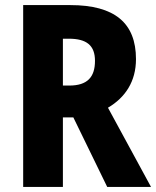

<svg xmlns="http://www.w3.org/2000/svg" viewBox="-20 -785 613 754"><path d="M256 -765H71V-51H227V-324H268L401 -51H573L404 -362C472 -402 514 -465 514 -553C514 -695 430 -765 256 -765ZM250 -633C320 -633 353 -607 353 -546C353 -482 323 -449 252 -449H227V-633Z"/></svg>

Font: Noto Sans Tamil UI Condensed ExtraBold
Style: Regular
Weight: 800
Width: 3
Designer: Jelle Bosma - Monotype Design Team
Foundry: Monotype Imaging Inc.
Version: Version 2.004